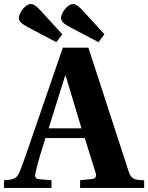

<svg xmlns="http://www.w3.org/2000/svg" viewBox="-48 -927 731 947"><path d="M45 -839C45 -821 59 -809 93 -791L230 -719L259 -758L154 -873C138 -890 122 -907 104 -907C76 -907 45 -862 45 -839ZM253 -839C253 -821 267 -809 301 -791L438 -719L467 -758L362 -873C346 -890 330 -907 312 -907C284 -907 253 -862 253 -839ZM-28 0H206V-38L146 -43C124 -45 123 -57 128 -79C140 -133 158 -187 176 -246H370L422 -80C429 -59 426 -46 405 -44L347 -38V0H663V-38C611 -39 598 -45 585 -86L388 -692H262L146 -355C110 -252 77 -151 53 -90C37 -48 26 -41 -28 -38ZM192 -294 273 -553H276L354 -294Z"/></svg>

Font: Heuristica
Style: Bold
Weight: 700
Version: Version 1.0.1